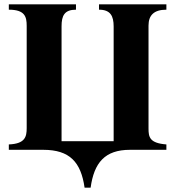

<svg xmlns="http://www.w3.org/2000/svg" viewBox="-20 -696 810 892"><path d="M181 0C304 0 356 57 373 176H401C417 60 467 0 584 0H753V-25C675 -31 670 -59 670 -99V-577C670 -625 695 -651 753 -651V-676H440V-651C493 -651 508 -622 508 -573V-40H266V-574C266 -624 280 -651 333 -651V-676H21V-651C96 -651 104 -618 104 -576V-101C104 -61 97 -28 21 -25V0Z"/></svg>

Font: XITS Math
Style: Bold
Weight: 700
Designer: MicroPress Inc., with final additions and corrections provided by Coen Hoffman, Elsevier (retired)
Version: Version 1.105